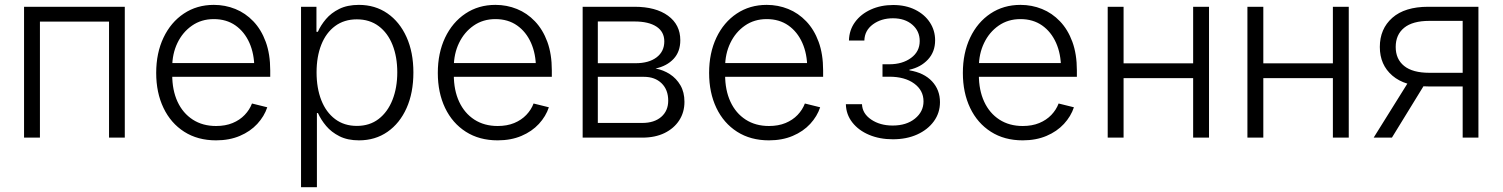

<svg xmlns="http://www.w3.org/2000/svg" viewBox="-20 -567 6190 791"><path d="M494.1 -539.1V0H429.2V-478H144.5V0H79.1V-539.1Z M870.1 11.2Q794.4 11.2 739 -24.2Q683.6 -59.6 653.6 -122.3Q623.5 -185.1 623.5 -266.6Q623.5 -348.6 653.6 -411.9Q683.6 -475.1 737.3 -511Q791 -546.9 860.8 -546.9Q907.7 -546.9 949.5 -530Q991.2 -513.2 1023.7 -479.2Q1056.2 -445.3 1074.7 -394.8Q1093.3 -344.2 1093.3 -276.9V-250.5H665V-307.1H1057.6L1027.8 -286.1Q1027.8 -344.7 1007.6 -390.4Q987.3 -436 950 -462.2Q912.6 -488.3 860.8 -488.3Q809.6 -488.3 771 -461.4Q732.4 -434.6 710.9 -389.9Q689.5 -345.2 689.5 -290.5V-258.8Q689.5 -195.3 711.4 -147.9Q733.4 -100.6 774.2 -74.2Q814.9 -47.9 870.1 -47.9Q908.7 -47.9 938.2 -60.1Q967.8 -72.3 988 -93.5Q1008.3 -114.7 1018.1 -140.6L1081.1 -125Q1068.8 -87.9 1040 -56.6Q1011.2 -25.4 968 -7.1Q924.8 11.2 870.1 11.2Z M1220.2 204.1V-539.1H1283.7V-436H1289.6Q1301.3 -462.9 1322.8 -488.3Q1344.2 -513.7 1377.7 -530.3Q1411.1 -546.9 1458.5 -546.9Q1525.4 -546.9 1575.9 -512Q1626.5 -477.1 1654.8 -414.3Q1683.1 -351.6 1683.1 -268.6Q1683.1 -184.6 1655 -121.8Q1627 -59.1 1576.4 -23.9Q1525.9 11.2 1459 11.2Q1412.1 11.2 1378.7 -5.6Q1345.2 -22.5 1323.7 -48.1Q1302.2 -73.7 1290 -101.1H1285.6V204.1ZM1450.2 -48.3Q1502.9 -48.3 1540 -76.9Q1577.1 -105.5 1596.9 -155.5Q1616.7 -205.6 1616.7 -269Q1616.7 -332.5 1597.2 -381.8Q1577.6 -431.2 1540.3 -459.2Q1502.9 -487.3 1450.2 -487.3Q1397.9 -487.3 1360.6 -459.7Q1323.2 -432.1 1303.7 -382.8Q1284.2 -333.5 1284.2 -269Q1284.2 -204.1 1303.7 -154.3Q1323.2 -104.5 1360.6 -76.4Q1397.9 -48.3 1450.2 -48.3Z M2030.3 11.2Q1954.6 11.2 1899.2 -24.2Q1843.8 -59.6 1813.7 -122.3Q1783.7 -185.1 1783.7 -266.6Q1783.7 -348.6 1813.7 -411.9Q1843.8 -475.1 1897.5 -511Q1951.2 -546.9 2021 -546.9Q2067.9 -546.9 2109.6 -530Q2151.4 -513.2 2183.8 -479.2Q2216.3 -445.3 2234.9 -394.8Q2253.4 -344.2 2253.4 -276.9V-250.5H1825.2V-307.1H2217.8L2188 -286.1Q2188 -344.7 2167.7 -390.4Q2147.5 -436 2110.1 -462.2Q2072.8 -488.3 2021 -488.3Q1969.7 -488.3 1931.2 -461.4Q1892.6 -434.6 1871.1 -389.9Q1849.6 -345.2 1849.6 -290.5V-258.8Q1849.6 -195.3 1871.6 -147.9Q1893.6 -100.6 1934.3 -74.2Q1975.1 -47.9 2030.3 -47.9Q2068.8 -47.9 2098.4 -60.1Q2127.9 -72.3 2148.2 -93.5Q2168.5 -114.7 2178.2 -140.6L2241.2 -125Q2229 -87.9 2200.2 -56.6Q2171.4 -25.4 2128.2 -7.1Q2085 11.2 2030.3 11.2Z M2380.4 0V-539.1H2594.2Q2681.6 -539.1 2732.2 -502.2Q2782.7 -465.3 2782.7 -401.4Q2782.7 -354 2755.1 -324.5Q2727.5 -294.9 2680.7 -284.7Q2712.9 -278.8 2739.7 -261.5Q2766.6 -244.1 2783.2 -215.6Q2799.8 -187 2799.8 -147.5Q2799.8 -104.5 2778.3 -71.3Q2756.8 -38.1 2718 -19Q2679.2 0 2626 0ZM2442.9 -60.5H2626Q2675.3 -60.5 2704.1 -85.4Q2732.9 -110.4 2732.9 -152.3Q2732.9 -197.3 2705.6 -223.9Q2678.2 -250.5 2632.8 -250.5H2442.9ZM2442.9 -306.6H2598.6Q2653.3 -306.6 2685.1 -330.8Q2716.8 -355 2716.8 -396.5Q2716.8 -436 2684.6 -457.3Q2652.3 -478.5 2594.2 -478.5H2442.9Z M3147.9 11.2Q3072.3 11.2 3016.8 -24.2Q2961.4 -59.6 2931.4 -122.3Q2901.4 -185.1 2901.4 -266.6Q2901.4 -348.6 2931.4 -411.9Q2961.4 -475.1 3015.1 -511Q3068.8 -546.9 3138.7 -546.9Q3185.5 -546.9 3227.3 -530Q3269 -513.2 3301.5 -479.2Q3334 -445.3 3352.5 -394.8Q3371.1 -344.2 3371.1 -276.9V-250.5H2942.9V-307.1H3335.4L3305.7 -286.1Q3305.7 -344.7 3285.4 -390.4Q3265.1 -436 3227.8 -462.2Q3190.4 -488.3 3138.7 -488.3Q3087.4 -488.3 3048.8 -461.4Q3010.3 -434.6 2988.8 -389.9Q2967.3 -345.2 2967.3 -290.5V-258.8Q2967.3 -195.3 2989.3 -147.9Q3011.2 -100.6 3052 -74.2Q3092.8 -47.9 3147.9 -47.9Q3186.5 -47.9 3216.1 -60.1Q3245.6 -72.3 3265.9 -93.5Q3286.1 -114.7 3295.9 -140.6L3358.9 -125Q3346.7 -87.9 3317.9 -56.6Q3289.1 -25.4 3245.8 -7.1Q3202.6 11.2 3147.9 11.2Z M3658.2 6.8Q3604 6.8 3560.5 -11.5Q3517.1 -29.8 3491.5 -62.5Q3465.8 -95.2 3464.8 -137.7H3531.2Q3532.7 -99.1 3569.1 -74.5Q3605.5 -49.8 3657.7 -49.8Q3714.4 -49.8 3749.5 -78.4Q3784.7 -106.9 3784.7 -149.4Q3784.7 -194.8 3746.1 -222.9Q3707.5 -251 3643.6 -251H3615.7V-302.2H3643.6Q3697.8 -302.2 3733.4 -328.4Q3769 -354.5 3769 -397.9Q3769 -439 3738.5 -465.3Q3708 -491.7 3658.7 -491.7Q3610.4 -491.7 3576.2 -466.6Q3542 -441.4 3541 -399.9H3477.5Q3478.5 -443.4 3502.7 -476.3Q3526.9 -509.3 3567.9 -527.8Q3608.9 -546.4 3659.7 -546.4Q3711.4 -546.4 3750.5 -526.9Q3789.6 -507.3 3811 -474.4Q3832.5 -441.4 3832.5 -400.9Q3832.5 -353.5 3803 -321.8Q3773.4 -290 3726.6 -279.8V-277.3Q3787.1 -267.1 3819.8 -231.9Q3852.5 -196.8 3852.5 -146Q3852.5 -102.1 3827.4 -67.4Q3802.2 -32.7 3758.5 -12.9Q3714.8 6.8 3658.2 6.8Z M4193.4 11.2Q4117.7 11.2 4062.3 -24.2Q4006.8 -59.6 3976.8 -122.3Q3946.8 -185.1 3946.8 -266.6Q3946.8 -348.6 3976.8 -411.9Q4006.8 -475.1 4060.5 -511Q4114.3 -546.9 4184.1 -546.9Q4231 -546.9 4272.7 -530Q4314.5 -513.2 4346.9 -479.2Q4379.4 -445.3 4397.9 -394.8Q4416.5 -344.2 4416.5 -276.9V-250.5H3988.3V-307.1H4380.9L4351.1 -286.1Q4351.1 -344.7 4330.8 -390.4Q4310.5 -436 4273.2 -462.2Q4235.8 -488.3 4184.1 -488.3Q4132.8 -488.3 4094.2 -461.4Q4055.7 -434.6 4034.2 -389.9Q4012.7 -345.2 4012.7 -290.5V-258.8Q4012.7 -195.3 4034.7 -147.9Q4056.6 -100.6 4097.4 -74.2Q4138.2 -47.9 4193.4 -47.9Q4231.9 -47.9 4261.5 -60.1Q4291 -72.3 4311.3 -93.5Q4331.5 -114.7 4341.3 -140.6L4404.3 -125Q4392.1 -87.9 4363.3 -56.6Q4334.5 -25.4 4291.3 -7.1Q4248 11.2 4193.4 11.2Z M4912.1 -306.2V-245.1H4592.3V-306.2ZM4608.9 -539.1V0H4543.5V-539.1ZM4960.9 -539.1V0H4895.5V-539.1Z M5487.8 -306.2V-245.1H5168V-306.2ZM5184.6 -539.1V0H5119.1V-539.1ZM5536.6 -539.1V0H5471.2V-539.1Z M6070.8 0H6005.9V-481H5868.7Q5799.8 -481 5764.9 -452.6Q5730 -424.3 5730 -373.5Q5730 -323.2 5764.9 -295.2Q5799.8 -267.1 5868.7 -267.1H6034.2V-210.9H5864.3Q5768.1 -210.9 5716.3 -255.4Q5664.6 -299.8 5664.6 -373.5Q5664.6 -448.2 5716.1 -493.7Q5767.6 -539.1 5863.8 -539.1H6070.8ZM5714.4 0H5639.2L5791.5 -244.1H5864.3Z"/></svg>

Font: Inter 18pt Light
Style: Regular
Weight: 300
Designer: Rasmus Andersson
Foundry: rsms
Version: Version 4.001;git-66647c0bb